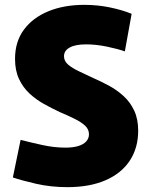

<svg xmlns="http://www.w3.org/2000/svg" viewBox="-20 -760 620 792"><path d="M258 12Q189 12 128.5 -2Q68 -16 33 -28L65 -183Q104 -173 153.5 -162Q203 -151 250 -151Q281 -151 302.5 -157.5Q324 -164 335.5 -176.5Q347 -189 347 -206Q347 -227 330.5 -242Q314 -257 286.5 -270.5Q259 -284 226 -298Q194 -313 161.5 -331Q129 -349 102 -374Q75 -399 58.5 -434Q42 -469 42 -517Q42 -588 78.5 -637.5Q115 -687 179.5 -713.5Q244 -740 328 -740Q382 -740 433 -729.5Q484 -719 523 -703L495 -548Q467 -558 422 -567.5Q377 -577 335 -577Q291 -577 267.5 -564Q244 -551 244 -528Q244 -508 261 -493.5Q278 -479 305.5 -466Q333 -453 365 -438Q397 -424 429.5 -406.5Q462 -389 489.5 -364Q517 -339 533.5 -304Q550 -269 550 -221Q550 -150 515.5 -97.5Q481 -45 415.5 -16.5Q350 12 258 12Z"/></svg>

Font: Murecho Thin Black
Style: Regular
Weight: 900
Version: Version 1.010